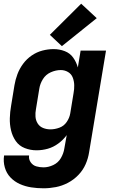

<svg xmlns="http://www.w3.org/2000/svg" viewBox="-25 -803 621 1036"><path d="M210 213Q243 213 276.5 206.5Q310 200 341.5 183.5Q373 167 398 141Q423 115 437 83Q451 51 456 17L547 -530H410L395 -439Q387 -468 370 -492Q353 -516 324.5 -527Q296 -538 264 -538Q234 -538 203.5 -530Q173 -522 146 -503.5Q119 -485 99.5 -458.5Q80 -432 69 -402.5Q58 -373 53 -343L35 -233Q29 -199 28 -165.5Q27 -132 34.5 -100Q42 -68 60 -42Q78 -16 108.5 -4Q139 8 172 8Q203 8 233 -0.5Q263 -9 289.5 -28.5Q316 -48 335 -74L322 -1Q318 25 303.5 50Q289 75 262.5 87.5Q236 100 210 100Q189 100 170.5 94.5Q152 89 140.5 72.5Q129 56 132 36H-3Q-8 69 1 100.5Q10 132 31.5 154.5Q53 177 82 190Q111 203 143.5 208Q176 213 210 213ZM247 -105Q226 -105 207.5 -112.5Q189 -120 178.5 -136.5Q168 -153 166.5 -173.5Q165 -194 169 -214L187 -324Q191 -351 206.5 -376Q222 -401 249 -413Q276 -425 303 -425Q324 -425 342 -414.5Q360 -404 367.5 -384.5Q375 -365 375.5 -343.5Q376 -322 372 -301L354 -191Q350 -167 335 -145Q320 -123 295.5 -114Q271 -105 247 -105ZM309 -554 497 -705 413 -783 244 -615Z"/></svg>

Font: Iosevka Sparkle XBdObl
Style: Regular
Weight: 800
Italic angle: -9°
Designer: Belleve Invis
Foundry: Belleve Invis
Version: Version 4.5.0; ttfautohint (v1.8.3)